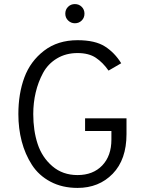

<svg xmlns="http://www.w3.org/2000/svg" viewBox="-20 -909 725 941"><path d="M347 -795Q328 -795 314 -808.5Q300 -822 300 -842Q300 -862 313.5 -875.5Q327 -889 347 -889Q367 -889 380.5 -875.5Q394 -862 394 -842Q394 -822 380.5 -808.5Q367 -795 347 -795ZM360 12Q285 12 227.5 -18.5Q170 -49 136.5 -101Q103 -153 86.5 -216Q70 -279 70 -350Q70 -450 99.5 -529.5Q129 -609 196 -660.5Q263 -712 360 -712Q446 -712 494 -681.5Q542 -651 574 -599L512 -563Q484 -603 449.5 -626Q415 -649 360 -649Q303 -649 259 -622.5Q215 -596 191 -551.5Q167 -507 155 -456Q143 -405 143 -350Q143 -269 164.5 -203.5Q186 -138 236.5 -94.5Q287 -51 360 -51Q436 -51 481 -98Q526 -145 526 -225V-267H397V-329H600V-252Q600 -127 532.5 -57.5Q465 12 360 12Z"/></svg>

Font: Overpass Light
Style: Regular
Weight: 300
Designer: Delve Withrington, Thomas Jockin
Foundry: Delve Fonts
Version: Version 3.000;DELV;Overpass